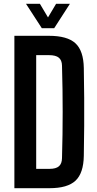

<svg xmlns="http://www.w3.org/2000/svg" viewBox="-20 -988 508 1008"><path d="M55.5 0V-800H237Q333.5 -800 376 -760.8Q418.5 -721.5 420 -631Q421.5 -548.5 422 -474.5Q422.5 -400.5 422 -326.2Q421.5 -252 420 -169.5Q418.5 -79 376.5 -39.5Q334.5 0 240 0ZM170 -101.5H240Q274 -101.5 289.5 -115.2Q305 -129 305.5 -157.5Q307.5 -223 308.2 -282.8Q309 -342.5 309 -400.5Q309 -458.5 308.2 -518.5Q307.5 -578.5 305.5 -643.5Q305 -671.5 289 -685Q273 -698.5 237 -698.5H170ZM199.5 -840 116.5 -968H189.5L232 -896.5L274.5 -968H347L264.5 -840Z"/></svg>

Font: Big Shoulders Text Thin
Style: Bold
Weight: 700
Version: Version 2.002